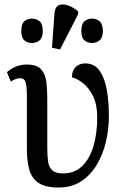

<svg xmlns="http://www.w3.org/2000/svg" viewBox="-20 -827 561 857"><path d="M242 10Q182 10 151.5 -11Q121 -32 110.5 -70.5Q100 -109 100 -160V-393Q100 -441 94.5 -459.5Q89 -478 69 -478Q52 -478 28 -463L11 -505Q28 -520 50.5 -529.5Q73 -539 100 -539Q145 -539 164 -517Q183 -495 187 -460.5Q191 -426 191 -388V-169Q191 -133 194.5 -107Q198 -81 213 -67Q228 -53 262 -53Q313 -53 347 -86Q381 -119 397.5 -176Q414 -233 414 -303Q414 -359 396 -396.5Q378 -434 351.5 -455Q325 -476 301 -482Q301 -511 317.5 -527.5Q334 -544 360 -544Q402 -544 425 -510.5Q448 -477 457 -424Q466 -371 466 -310Q466 -250 452.5 -193Q439 -136 411 -90Q383 -44 341 -17Q299 10 242 10ZM248 -606 212 -614 223 -766Q226 -798 244 -804.5Q262 -811 286 -802Q310 -793 329 -776V-764ZM122 -635Q102 -635 88.5 -647Q75 -659 75 -689Q75 -720 88.5 -732Q102 -744 122 -744Q142 -744 156.5 -732Q171 -720 171 -689Q171 -659 156.5 -647Q142 -635 122 -635ZM391 -635Q371 -635 357 -647Q343 -659 343 -689Q343 -720 357 -732Q371 -744 391 -744Q410 -744 424.5 -732Q439 -720 439 -689Q439 -659 424.5 -647Q410 -635 391 -635Z"/></svg>

Font: Noto Serif SemiCondensed
Style: Regular
Weight: 400
Width: 4
Designer: Monotype Design Team
Foundry: Monotype Imaging Inc.
Version: Version 2.013